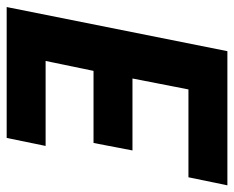

<svg xmlns="http://www.w3.org/2000/svg" viewBox="-82 -610 692 567"><g transform="rotate(-90 263.5 -326.0)"><path d="M0.2 0 24 -115H283.4L315.7 -280.3H103.2L125.3 -395.3H338.2L367.5 -536.8H116.5L140.2 -651.8H526.7L396.4 0Z"/></g></svg>

Font: Source Sans 3 VF
Style: Italic
Weight: 200
Italic angle: -11°
Designer: Paul D. Hunt
Foundry: Adobe Systems Incorporated
Version: Version 3.042;hotconv 1.0.118;makeotfexe 2.5.65603